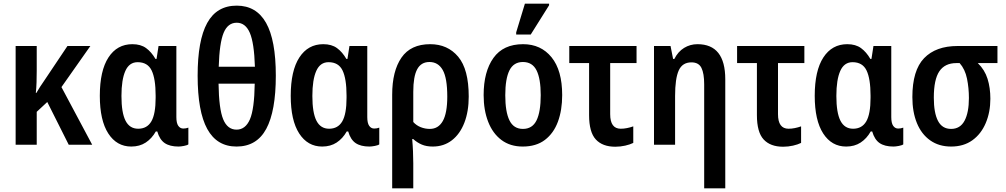

<svg xmlns="http://www.w3.org/2000/svg" viewBox="-20 -796 5535 1056"><path d="M477 -543 318 -317 487 0H358L240 -235L182 -181V0H66V-543H182V-408Q182 -375 181 -343.5Q180 -312 177 -285H180Q201 -321 221 -349L351 -543Z M702 10Q622 10 575.5 -62Q529 -134 529 -269Q529 -407 576.5 -480Q624 -553 708 -553Q754 -553 783.5 -531.5Q813 -510 835 -472H841L852 -543H950V-152Q950 -119 960.5 -104Q971 -89 988 -89Q1003 -89 1016 -94V-2Q1010 3 992 6.5Q974 10 962 10Q914 10 886 -9Q858 -28 845 -73H837Q815 -34 781.5 -12Q748 10 702 10ZM740 -88Q789 -88 812.5 -128.5Q836 -169 836 -258V-270Q836 -363 814 -408.5Q792 -454 737 -454Q691 -454 669.5 -406Q648 -358 648 -268Q648 -176 670.5 -132Q693 -88 740 -88Z M1281 10Q1173 10 1120 -86.5Q1067 -183 1067 -380Q1067 -574 1119.5 -669.5Q1172 -765 1282 -765Q1390 -765 1443.5 -670Q1497 -575 1497 -380Q1497 -185 1444.5 -87.5Q1392 10 1281 10ZM1183 -429H1382Q1378 -560 1354 -615.5Q1330 -671 1282 -671Q1233 -671 1210 -615.5Q1187 -560 1183 -429ZM1281 -83Q1330 -83 1354.5 -139.5Q1379 -196 1381 -336H1182Q1184 -197 1207.5 -140Q1231 -83 1281 -83Z M1752 10Q1672 10 1625.5 -62Q1579 -134 1579 -269Q1579 -407 1626.5 -480Q1674 -553 1758 -553Q1804 -553 1833.5 -531.5Q1863 -510 1885 -472H1891L1902 -543H2000V-152Q2000 -119 2010.5 -104Q2021 -89 2038 -89Q2053 -89 2066 -94V-2Q2060 3 2042 6.5Q2024 10 2012 10Q1964 10 1936 -9Q1908 -28 1895 -73H1887Q1865 -34 1831.5 -12Q1798 10 1752 10ZM1790 -88Q1839 -88 1862.5 -128.5Q1886 -169 1886 -258V-270Q1886 -363 1864 -408.5Q1842 -454 1787 -454Q1741 -454 1719.5 -406Q1698 -358 1698 -268Q1698 -176 1720.5 -132Q1743 -88 1790 -88Z M2137 240V-275Q2137 -405 2188 -479Q2239 -553 2346 -553Q2442 -553 2500 -484Q2558 -415 2558 -265Q2558 -183 2534 -121Q2510 -59 2465.5 -24.5Q2421 10 2360 10Q2325 10 2299.5 -1Q2274 -12 2253 -31H2247Q2250 1 2251.5 36Q2253 71 2253 102V240ZM2344 -87Q2391 -87 2415.5 -130.5Q2440 -174 2440 -265Q2440 -367 2415 -411Q2390 -455 2342 -455Q2296 -455 2274.5 -415Q2253 -375 2253 -291V-125Q2270 -106 2294 -96.5Q2318 -87 2344 -87Z M3072 -273Q3072 -190 3048.5 -126.5Q3025 -63 2977 -26.5Q2929 10 2855 10Q2786 10 2738 -26Q2690 -62 2665 -126Q2640 -190 2640 -273Q2640 -402 2694 -477.5Q2748 -553 2857 -553Q2955 -553 3013.5 -481Q3072 -409 3072 -273ZM2759 -272Q2759 -181 2782 -134Q2805 -87 2856 -87Q2908 -87 2931 -134Q2954 -181 2954 -273Q2954 -363 2931 -409Q2908 -455 2856 -455Q2805 -455 2782 -409Q2759 -363 2759 -272ZM2819 -606V-618L2867 -776H3000V-767L2899 -606Z M3364 11Q3294 11 3257 -29Q3220 -69 3220 -163V-449H3111V-543H3481V-449H3336V-168Q3336 -88 3394 -88Q3411 -88 3428.5 -91.5Q3446 -95 3463 -101V-10Q3445 -1 3418.5 5Q3392 11 3364 11Z M3853 240V-332Q3853 -392 3838 -422.5Q3823 -453 3783 -453Q3733 -453 3713 -408.5Q3693 -364 3693 -268V0H3577V-543H3668L3682 -472H3689Q3709 -512 3742.5 -532.5Q3776 -553 3816 -553Q3969 -553 3969 -360V240Z M4287 11Q4217 11 4180 -29Q4143 -69 4143 -163V-449H4034V-543H4404V-449H4259V-168Q4259 -88 4317 -88Q4334 -88 4351.5 -91.5Q4369 -95 4386 -101V-10Q4368 -1 4341.5 5Q4315 11 4287 11Z M4634 10Q4554 10 4507.5 -62Q4461 -134 4461 -269Q4461 -407 4508.5 -480Q4556 -553 4640 -553Q4686 -553 4715.5 -531.5Q4745 -510 4767 -472H4773L4784 -543H4882V-152Q4882 -119 4892.5 -104Q4903 -89 4920 -89Q4935 -89 4948 -94V-2Q4942 3 4924 6.5Q4906 10 4894 10Q4846 10 4818 -9Q4790 -28 4777 -73H4769Q4747 -34 4713.5 -12Q4680 10 4634 10ZM4672 -88Q4721 -88 4744.5 -128.5Q4768 -169 4768 -258V-270Q4768 -363 4746 -408.5Q4724 -454 4669 -454Q4623 -454 4601.5 -406Q4580 -358 4580 -268Q4580 -176 4602.5 -132Q4625 -88 4672 -88Z M5211 10Q5144 10 5096 -24Q5048 -58 5023 -119Q4998 -180 4998 -262Q4998 -409 5062.5 -476Q5127 -543 5247 -543H5466V-449H5358Q5396 -412 5411.5 -362.5Q5427 -313 5427 -253Q5427 -179 5401.5 -119Q5376 -59 5328 -24.5Q5280 10 5211 10ZM5211 -87Q5261 -87 5285 -132Q5309 -177 5309 -257Q5309 -312 5298.5 -363.5Q5288 -415 5258 -449H5240Q5177 -449 5146.5 -404Q5116 -359 5116 -259Q5116 -175 5139 -131Q5162 -87 5211 -87Z"/></svg>

Font: Noto Sans Condensed SemiBold
Style: Regular
Weight: 600
Width: 3
Designer: Monotype Design Team
Foundry: Monotype Imaging Inc.
Version: Version 2.013; ttfautohint (v1.8.4.7-5d5b)